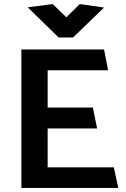

<svg xmlns="http://www.w3.org/2000/svg" viewBox="-20 -923 621 943"><path d="M561 0 539 -101H214V-292H457L436 -395H214V-578H511L491 -680H85V0ZM306 -838 239 -903 116 -887 268 -739H339L491 -886L372 -903Z"/></svg>

Font: Catamaran
Style: Bold
Weight: 700
Designer: Pria Ravichandran
Version: Version 2.000